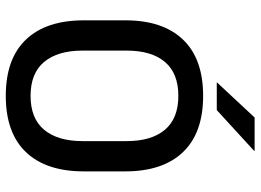

<svg xmlns="http://www.w3.org/2000/svg" viewBox="-136 -730 878 647"><g transform="rotate(90 303.5 -407.0)"><path d="M303.5 13Q178.5 13 113.8 -55Q49 -123 49 -249.5V-390Q49 -516 113.8 -584Q178.5 -652 303.5 -652Q428.5 -652 493.2 -584Q558 -516 558 -390V-249.5Q558 -123 493.2 -55Q428.5 13 303.5 13ZM303.5 -70.5Q379.5 -70.5 417.8 -116.2Q456 -162 456 -245.5V-394Q456 -478 417.8 -523.2Q379.5 -568.5 303.5 -568.5Q227.5 -568.5 189.2 -523.2Q151 -478 151 -394V-245.5Q151 -162 189.2 -116.2Q227.5 -70.5 303.5 -70.5ZM258.5 -699 376.5 -825.5H489V-824L351.5 -698H258.5Z"/></g></svg>

Font: Anek Devanagari Medium Medium
Style: Regular
Weight: 500
Version: Version 1.003